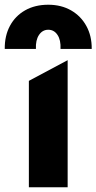

<svg xmlns="http://www.w3.org/2000/svg" viewBox="-54 -792 408 812"><path d="M68.1 0V-450L232.1 -537.5V0ZM-33.9 -585Q-34.6 -640.5 -11.9 -682.7Q10.8 -724.9 52.4 -748.4Q94.1 -772 150.1 -772Q205.1 -772 246.8 -748Q288.4 -724 311.4 -681.8Q334.5 -639.6 333.9 -585H201.9Q203.8 -622.1 189.3 -644.2Q174.9 -666.2 150.1 -666.2Q125.6 -666.2 110.9 -644.2Q96.2 -622.1 97.9 -585Z"/></svg>

Font: Geologica-Sharp
Style: Regular
Weight: 100
Designer: Sindre Bremnes, Frode Helland
Foundry: Monokrom Skriftforlag AS
Version: Version 1.010;gftools[0.9.28]